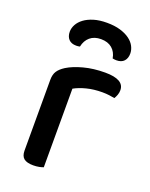

<svg xmlns="http://www.w3.org/2000/svg" viewBox="-133 -760 655 838"><g transform="rotate(20 195.0 -341.5)"><path d="M173 -2Q166 1 153.5 3.5Q141 6 126 6Q97 6 83 -5Q69 -16 69 -42V-370Q69 -395 79 -410.5Q89 -426 111 -440Q140 -458 185 -470Q230 -482 284 -482Q372 -482 372 -432Q372 -420 368 -409.5Q364 -399 359 -391Q349 -393 334 -395Q319 -397 302 -397Q262 -397 229 -388.5Q196 -380 173 -367ZM217 -613Q186 -613 166.5 -596.5Q147 -580 141 -551Q137 -550 133 -549.5Q129 -549 124 -549Q101 -549 89 -562Q77 -575 77 -597Q77 -614 86 -630.5Q95 -647 112.5 -660Q130 -673 156 -681Q182 -689 217 -689Q253 -689 279.5 -681Q306 -673 323.5 -660Q341 -647 349.5 -630.5Q358 -614 358 -597Q358 -575 346 -562Q334 -549 311 -549Q303 -549 293 -551Q288 -580 268.5 -596.5Q249 -613 217 -613Z"/></g></svg>

Font: Baloo Paaji 2 Medium
Style: Regular
Weight: 500
Designer: Shuchita Grover, Noopur Datye and Ek Type
Foundry: Ek Type
Version: Version 1.640;hotconv 1.0.111;makeotfexe 2.5.65597; ttfautoh